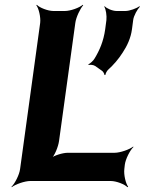

<svg xmlns="http://www.w3.org/2000/svg" viewBox="-20 -757 605 803"><path d="M227 -168 295 -661C298 -685 316 -722 328 -735L326 -737C313 -725 275 -711 251 -711H204C180 -711 145 -725 134 -737L132 -735C142 -722 151 -685 148 -661L64 -50C61 -26 42 11 28 24L29 26C44 14 83 0 107 0H443C467 0 502 14 513 26L516 24C506 11 497 -26 500 -50L502 -68C505 -92 524 -129 538 -142L537 -144C522 -132 483 -118 459 -118H263C243 -118 205 -107 191 -94L193 -92C208 -104 224 -144 227 -168ZM378 -481 405 -462C411 -459 417 -448 417 -443L421 -444C421 -449 427 -461 433 -466C455 -486 476 -510 493 -537C511 -564 527 -597 532 -635L537 -673C539 -691 555 -719 565 -729L563 -731C552 -722 522 -711 504 -711H468C450 -711 425 -722 418 -731L416 -729C423 -719 427 -691 425 -673L420 -635C413 -584 396 -546 376 -513C371 -503 356 -491 350 -488V-485C356 -487 371 -486 378 -481Z"/></svg>

Font: Asimov
Style: EdgeNarIt
Weight: 500
Designer: Google
Version: Version 2.000980: 2014